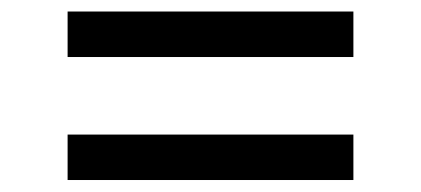

<svg xmlns="http://www.w3.org/2000/svg" viewBox="-20 -534 724 330"><path d="M96.2 -514.2H587.4V-436H96.2ZM96.2 -302.7H587.4V-224.6H96.2Z"/></svg>

Font: Michroma+
Style: Regular
Weight: 400
Designer: beogot
Foundry: beogot
Version: Version